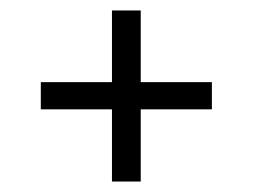

<svg xmlns="http://www.w3.org/2000/svg" viewBox="-20 -573 483 367"><path d="M194 -226V-364H58V-416H194V-553H249V-416H385V-364H249V-226Z"/></svg>

Font: Big Shoulders Text Light
Style: Regular
Weight: 300
Designer: Patric King
Foundry: XO Type Co
Version: Version 1.000; ttfautohint (v1.8.2)